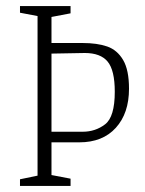

<svg xmlns="http://www.w3.org/2000/svg" viewBox="-20 -614 479 634"><path d="M406 -321Q406 -240 362.5 -192Q319 -144 242 -144H150V-36L213 -24V0H46V-22L104 -34V-561L46 -572V-594H213V-570L150 -558V-472H252Q301 -472 334 -460.5Q367 -449 386.5 -416Q406 -383 406 -321ZM359 -311Q359 -382 335.5 -410.5Q312 -439 260 -439L150 -437V-179H253Q295 -179 327 -203.5Q359 -228 359 -311Z"/></svg>

Font: Grenze ExtraLight
Style: Regular
Weight: 275
Designer: Renata Polastri
Foundry: Omnibus-Type
Version: Version 1.002; ttfautohint (v1.8)